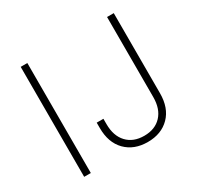

<svg xmlns="http://www.w3.org/2000/svg" viewBox="-157 -910 1129 1100"><g transform="rotate(-30 407.5 -359.5)"><path d="M148.9 -727.5V0H105V-727.5ZM521.5 9.8Q431.2 9.8 376.7 -45.4Q322.3 -100.6 322.3 -197.8V-232.9H366.7V-197.8Q366.7 -119.6 408.2 -75.4Q449.7 -31.2 521.5 -31.2Q593.3 -31.2 634.8 -75.4Q676.3 -119.6 676.3 -197.8V-727.5H720.7V-197.8Q720.7 -100.6 666.3 -45.4Q611.8 9.8 521.5 9.8Z"/></g></svg>

Font: Inter Extra Light
Style: Regular
Weight: 200
Designer: Rasmus Andersson
Foundry: rsms
Version: Version 4.000;git-3c8e0fc